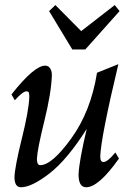

<svg xmlns="http://www.w3.org/2000/svg" viewBox="-20 -748 568 777"><path d="M328.6 9.8Q297.9 9.8 297.9 -42Q300.3 -97.7 331.1 -226.6Q252 -101.6 179.9 -45.9Q107.9 9.8 64.9 9.8Q38.6 9.8 38.6 -31.2Q40 -73.2 68.4 -187.3Q96.7 -301.3 98.6 -355.5Q98.6 -370.1 96.4 -374.3Q94.2 -378.4 87.4 -378.4Q72.3 -378.4 40 -342.3L26.4 -365.7Q118.2 -482.4 163.1 -482.4Q174.8 -482.4 182.4 -472.2Q189.9 -461.9 189.9 -443.4Q187.5 -371.6 159.2 -257.1Q130.9 -142.6 129.4 -105.5Q129.4 -79.6 142.6 -79.6Q190.4 -79.6 269 -188.7Q347.7 -297.9 372.6 -453.6L459 -488.3Q388.2 -191.4 385.7 -114.7Q385.7 -92.3 398.9 -92.3Q415 -92.3 446.8 -130.9L461.4 -106.4Q379.4 9.8 328.6 9.8ZM325.2 -547.9H272.5L178.7 -703.1L204.1 -727.5L308.6 -622.1L444.3 -727.5L463.9 -703.1Z"/></svg>

Font: Kelvinch
Style: Italic
Weight: 400
Italic angle: -10°
Designer: Paul James Miller
Foundry: High-Logic / Made with FontCreator
Version: Version 3.40;July 22, 2017;FontCreator 11.0.0.2388 64-bit